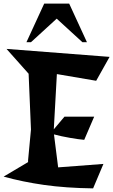

<svg xmlns="http://www.w3.org/2000/svg" viewBox="-25 -1030 625 1060"><path d="M-5 -55 130 -135V-145L146 -315L133 -623L11 -760L580 -716L506 -584L289 -621L272 -316L331 -386H495L440 -258Q426 -259 405 -262Q384 -265 361 -269Q338 -273 314.5 -278Q291 -283 273 -288L296 -106L546 -125L489 10Q338 8 218.5 -9Q99 -26 -5 -55ZM146 -797H121L219 -1010H357L455 -797H430L288 -927Z"/></svg>

Font: Trickster
Style: Regular
Weight: 400
Designer: Jean-Baptiste Morizot
Foundry: Jean-Baptiste Morizot
Version: Version 2.000;PS 2.0;hotconv 1.0.88;makeotf.lib2.5.647800